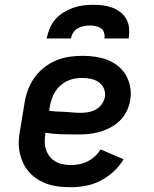

<svg xmlns="http://www.w3.org/2000/svg" viewBox="-20 -770 640 798"><path d="M275 8Q250 8 226 5.5Q202 3 179.5 -4.5Q157 -12 137.5 -24Q118 -36 102.5 -53Q87 -70 77 -91Q67 -112 62 -135Q57 -158 58 -183Q59 -208 64 -232L82 -342Q86 -369 96 -396Q106 -423 123 -447Q140 -471 163.5 -489.5Q187 -508 213.5 -519Q240 -530 268 -534Q296 -538 323 -538Q350 -538 377 -534Q404 -530 428 -520.5Q452 -511 472 -494.5Q492 -478 504.5 -455.5Q517 -433 521.5 -406Q526 -379 521 -352Q517 -329 506 -307Q495 -285 477.5 -268Q460 -251 438 -239.5Q416 -228 393 -221.5Q370 -215 347 -213Q324 -211 301 -211Q268 -211 234.5 -212Q201 -213 169 -218V-217Q166 -200 166 -182.5Q166 -165 171 -149Q176 -133 186 -120Q196 -107 210 -99Q224 -91 241 -87.5Q258 -84 275 -84Q292 -84 310 -87.5Q328 -91 344.5 -99.5Q361 -108 375 -121Q389 -134 398 -149L494 -108Q477 -80 452 -57Q427 -34 398 -19Q369 -4 337.5 2Q306 8 275 8ZM316 -301Q332 -301 348 -304Q364 -307 378.5 -315Q393 -323 403 -337Q413 -351 416 -367Q419 -385 412 -401.5Q405 -418 391 -428Q377 -438 359 -442Q341 -446 323 -446Q307 -446 291 -443.5Q275 -441 259.5 -433.5Q244 -426 231 -414.5Q218 -403 209 -388.5Q200 -374 195 -358.5Q190 -343 187 -327L184 -310Q200 -307 217 -306.5Q234 -306 250.5 -305Q267 -304 283 -302.5Q299 -301 316 -301ZM174 -610Q178 -631 186.5 -651.5Q195 -672 209.5 -689Q224 -706 243.5 -718Q263 -730 284 -737.5Q305 -745 326 -747.5Q347 -750 368 -750Q389 -750 409 -747.5Q429 -745 447.5 -738Q466 -731 481.5 -718.5Q497 -706 506 -689Q515 -672 516.5 -651.5Q518 -631 515 -610H414Q416 -622 412.5 -634Q409 -646 399.5 -652.5Q390 -659 378 -661.5Q366 -664 354 -664Q341 -664 328 -661.5Q315 -659 303.5 -652.5Q292 -646 284.5 -634.5Q277 -623 275 -610Z"/></svg>

Font: Iosevka Curly Slab SmBdEx
Style: Italic
Weight: 600
Width: 7
Italic angle: -9°
Monospace: yes
Designer: Belleve Invis
Foundry: Belleve Invis
Version: Version 11.1.0; ttfautohint (v1.8.3)